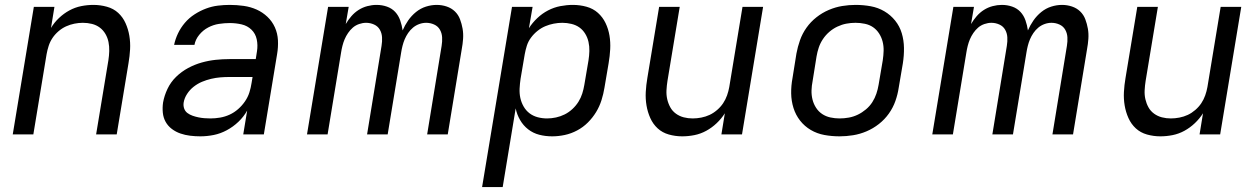

<svg xmlns="http://www.w3.org/2000/svg" viewBox="-20 -548 5140 783"><path d="M32 0 118 -520H202L188 -434Q201 -456 220.5 -474.5Q240 -493 263 -505.5Q286 -518 311 -523Q336 -528 361 -528Q389 -528 416 -520.5Q443 -513 462 -495.5Q481 -478 492 -453.5Q503 -429 507.5 -402Q512 -375 510.5 -347Q509 -319 504 -290L456 0H372L422 -302Q425 -321 425.5 -340Q426 -359 422.5 -376.5Q419 -394 410 -409.5Q401 -425 387 -435.5Q373 -446 355 -450.5Q337 -455 318 -455Q301 -455 283.5 -451.5Q266 -448 249.5 -440.5Q233 -433 218.5 -420.5Q204 -408 194 -393Q184 -378 178.5 -361Q173 -344 170 -327L116 0Z M797 8Q776 8 755.5 5.5Q735 3 716 -3.5Q697 -10 681 -22Q665 -34 655.5 -51Q646 -68 644 -88.5Q642 -109 645 -130Q650 -158 663 -185.5Q676 -213 698 -234.5Q720 -256 747 -270.5Q774 -285 802.5 -293Q831 -301 859.5 -304Q888 -307 916 -307H1023L1028 -339Q1032 -364 1027 -387.5Q1022 -411 1005.5 -427Q989 -443 965.5 -448.5Q942 -454 917 -454Q895 -454 872.5 -450.5Q850 -447 829 -436Q808 -425 792.5 -406Q777 -387 773 -365H690Q695 -389 706 -412Q717 -435 734 -455Q751 -475 773.5 -489.5Q796 -504 820 -513Q844 -522 868.5 -525Q893 -528 917 -528Q946 -528 974 -524Q1002 -520 1026.5 -509Q1051 -498 1070.5 -479.5Q1090 -461 1101 -436.5Q1112 -412 1113.5 -384Q1115 -356 1110 -327L1056 0H972L988 -97Q974 -72 952.5 -51.5Q931 -31 905 -17Q879 -3 851.5 2.5Q824 8 797 8ZM838 -65Q858 -65 878 -68.5Q898 -72 916.5 -80.5Q935 -89 951 -103Q967 -117 979 -134.5Q991 -152 997 -171Q1003 -190 1006 -210L1010 -234H915Q897 -234 878.5 -232.5Q860 -231 841 -226.5Q822 -222 804 -214.5Q786 -207 770 -194.5Q754 -182 743 -165Q732 -148 729 -130Q727 -117 731 -105.5Q735 -94 744.5 -87Q754 -80 765.5 -76Q777 -72 789 -69.5Q801 -67 813.5 -66Q826 -65 838 -65Z M1232 0 1318 -520H1402L1390 -450Q1400 -467 1413 -482Q1426 -497 1442.5 -507.5Q1459 -518 1478 -523Q1497 -528 1515 -528H1516Q1538 -528 1558 -521Q1578 -514 1591.5 -499.5Q1605 -485 1612 -465Q1619 -445 1622 -424Q1631 -445 1644.5 -464.5Q1658 -484 1676.5 -499Q1695 -514 1717 -521Q1739 -528 1761 -528Q1782 -528 1801.5 -521.5Q1821 -515 1835 -501.5Q1849 -488 1856 -469.5Q1863 -451 1866.5 -431Q1870 -411 1868.5 -389.5Q1867 -368 1863 -347L1806 0H1722L1781 -361Q1784 -379 1783 -396Q1782 -413 1774 -427Q1766 -441 1750.5 -448Q1735 -455 1718 -455Q1704 -455 1690 -450Q1676 -445 1664.5 -435.5Q1653 -426 1644.5 -413.5Q1636 -401 1630.5 -388Q1625 -375 1621.5 -361Q1618 -347 1616 -334L1561 0H1477L1536 -361Q1539 -379 1538 -396Q1537 -413 1529 -427Q1521 -441 1505.5 -448Q1490 -455 1473 -455Q1459 -455 1444.5 -450Q1430 -445 1419 -435.5Q1408 -426 1399.5 -413.5Q1391 -401 1385.5 -388Q1380 -375 1376.5 -361Q1373 -347 1371 -334L1316 0Z M1946 215 2068 -520H2152L2137 -433Q2151 -455 2171 -474Q2191 -493 2215 -505.5Q2239 -518 2265 -523Q2291 -528 2316 -528Q2345 -528 2372 -520.5Q2399 -513 2418.5 -495.5Q2438 -478 2449.5 -454Q2461 -430 2465.5 -403Q2470 -376 2468.5 -347.5Q2467 -319 2462 -290L2445 -190Q2441 -165 2433 -139.5Q2425 -114 2411 -91Q2397 -68 2377.5 -48.5Q2358 -29 2333.5 -16Q2309 -3 2283 2.5Q2257 8 2232 8Q2204 8 2179 1.5Q2154 -5 2134 -20.5Q2114 -36 2101 -58.5Q2088 -81 2083 -106L2030 215ZM2211 -65Q2229 -65 2247.5 -69Q2266 -73 2283 -81.5Q2300 -90 2314.5 -103.5Q2329 -117 2339 -133Q2349 -149 2354.5 -166.5Q2360 -184 2363 -202L2380 -302Q2383 -321 2383.5 -340Q2384 -359 2380 -377Q2376 -395 2366.5 -410.5Q2357 -426 2343 -436Q2329 -446 2310.5 -450.5Q2292 -455 2273 -455Q2256 -455 2238 -451.5Q2220 -448 2203.5 -441Q2187 -434 2172 -422Q2157 -410 2145.5 -394.5Q2134 -379 2128.5 -361.5Q2123 -344 2120 -327L2103 -227Q2100 -207 2099 -187Q2098 -167 2102 -148.5Q2106 -130 2115.5 -113.5Q2125 -97 2139.5 -86Q2154 -75 2172.5 -70Q2191 -65 2211 -65Z M2762 8Q2734 8 2707.5 0.5Q2681 -7 2662 -24.5Q2643 -42 2632 -66.5Q2621 -91 2616.5 -118Q2612 -145 2613.5 -173Q2615 -201 2620 -230L2668 -520H2752L2702 -218Q2699 -199 2698 -180Q2697 -161 2701 -143.5Q2705 -126 2713.5 -110.5Q2722 -95 2736.5 -84.5Q2751 -74 2768.5 -69.5Q2786 -65 2805 -65Q2822 -65 2840 -68.5Q2858 -72 2874 -79.5Q2890 -87 2904.5 -99.5Q2919 -112 2929 -127Q2939 -142 2945 -159Q2951 -176 2954 -193L3008 -520H3092L3006 0H2922L2936 -86Q2922 -64 2902.5 -45.5Q2883 -27 2860 -14.5Q2837 -2 2812 3Q2787 8 2762 8Z M3404 8Q3372 8 3342 2.5Q3312 -3 3286.5 -18Q3261 -33 3243 -56Q3225 -79 3216 -107.5Q3207 -136 3206.5 -167Q3206 -198 3212 -230L3228 -330Q3233 -357 3242.5 -384Q3252 -411 3269 -435Q3286 -459 3309.5 -477.5Q3333 -496 3360 -507.5Q3387 -519 3414.5 -523.5Q3442 -528 3469 -528Q3501 -528 3531 -522.5Q3561 -517 3586.5 -502Q3612 -487 3630.5 -464Q3649 -441 3657.5 -412.5Q3666 -384 3666.5 -353Q3667 -322 3662 -290L3645 -190Q3641 -163 3631.5 -136Q3622 -109 3605 -85Q3588 -61 3564.5 -42.5Q3541 -24 3514 -12.5Q3487 -1 3459 3.5Q3431 8 3404 8ZM3404 -65Q3423 -65 3442 -68.5Q3461 -72 3478.5 -80.5Q3496 -89 3511.5 -102Q3527 -115 3537.5 -131.5Q3548 -148 3554 -166Q3560 -184 3563 -202L3580 -302Q3583 -322 3583.5 -341Q3584 -360 3579.5 -378Q3575 -396 3565 -411.5Q3555 -427 3540.5 -437Q3526 -447 3507 -451Q3488 -455 3469 -455Q3450 -455 3431.5 -451.5Q3413 -448 3395 -439.5Q3377 -431 3362 -418Q3347 -405 3336 -388.5Q3325 -372 3319 -354Q3313 -336 3310 -318L3294 -218Q3290 -198 3289.5 -179Q3289 -160 3293.5 -142Q3298 -124 3308 -108.5Q3318 -93 3333 -83Q3348 -73 3366.5 -69Q3385 -65 3404 -65Z M3782 0 3868 -520H3952L3940 -450Q3950 -467 3963 -482Q3976 -497 3992.5 -507.5Q4009 -518 4028 -523Q4047 -528 4065 -528H4066Q4088 -528 4108 -521Q4128 -514 4141.5 -499.5Q4155 -485 4162 -465Q4169 -445 4172 -424Q4181 -445 4194.5 -464.5Q4208 -484 4226.5 -499Q4245 -514 4267 -521Q4289 -528 4311 -528Q4332 -528 4351.5 -521.5Q4371 -515 4385 -501.5Q4399 -488 4406 -469.5Q4413 -451 4416.5 -431Q4420 -411 4418.5 -389.5Q4417 -368 4413 -347L4356 0H4272L4331 -361Q4334 -379 4333 -396Q4332 -413 4324 -427Q4316 -441 4300.5 -448Q4285 -455 4268 -455Q4254 -455 4240 -450Q4226 -445 4214.5 -435.5Q4203 -426 4194.5 -413.5Q4186 -401 4180.5 -388Q4175 -375 4171.5 -361Q4168 -347 4166 -334L4111 0H4027L4086 -361Q4089 -379 4088 -396Q4087 -413 4079 -427Q4071 -441 4055.5 -448Q4040 -455 4023 -455Q4009 -455 3994.5 -450Q3980 -445 3969 -435.5Q3958 -426 3949.5 -413.5Q3941 -401 3935.5 -388Q3930 -375 3926.5 -361Q3923 -347 3921 -334L3866 0Z M4712 8Q4684 8 4657.5 0.5Q4631 -7 4612 -24.5Q4593 -42 4582 -66.5Q4571 -91 4566.5 -118Q4562 -145 4563.5 -173Q4565 -201 4570 -230L4618 -520H4702L4652 -218Q4649 -199 4648 -180Q4647 -161 4651 -143.5Q4655 -126 4663.5 -110.5Q4672 -95 4686.5 -84.5Q4701 -74 4718.5 -69.5Q4736 -65 4755 -65Q4772 -65 4790 -68.5Q4808 -72 4824 -79.5Q4840 -87 4854.5 -99.5Q4869 -112 4879 -127Q4889 -142 4895 -159Q4901 -176 4904 -193L4958 -520H5042L4956 0H4872L4886 -86Q4872 -64 4852.5 -45.5Q4833 -27 4810 -14.5Q4787 -2 4762 3Q4737 8 4712 8Z"/></svg>

Font: Iosevka Aile
Style: Italic
Weight: 400
Italic angle: -9°
Designer: Belleve Invis
Foundry: Belleve Invis
Version: Version 28.0.1; ttfautohint (v1.8.4)